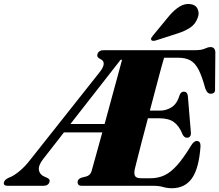

<svg xmlns="http://www.w3.org/2000/svg" viewBox="-84 -959 1132 991"><path d="M709 0H339.5Q325.5 0 320.8 -5.5Q316 -11 316.5 -19.5Q317 -35 336.5 -42L360.5 -48Q381.5 -53.5 388.5 -75Q393 -90.5 408.2 -146Q423.5 -201.5 444 -275.5H246L139.5 -139Q112.5 -105 117 -80.5Q121.5 -56 150.5 -45L161.5 -40Q175.5 -33 171.5 -20Q165.5 0 140 0H-44Q-69.5 0 -63 -20Q-59.5 -31 -41.5 -40.5L-29.5 -45.5Q-10.5 -53.5 17 -76Q44.5 -98.5 71.5 -133.5L430 -586Q471.5 -638.5 432.5 -655Q414 -663.5 419 -680Q426 -700 451 -700H924Q956 -700 973 -708Q990 -716 1002.5 -716Q1025 -716 1027.5 -691L1026 -504Q1029 -478 1008.5 -475.5Q997.5 -474 989.8 -479.8Q982 -485.5 975.5 -502.5Q958.5 -566.5 940.2 -600.8Q922 -635 897.2 -648Q872.5 -661 835.5 -661H763Q759.5 -651 748.5 -610.5Q737.5 -570 722 -511Q706.5 -452 689.5 -388H742Q774.5 -388 802.5 -406Q830.5 -424 844 -470.5Q851.5 -486 864.5 -486Q882.5 -486 885.5 -464.5L901 -278Q904 -249 881.5 -248Q867.5 -248 859 -264Q841.5 -308 814.5 -328.2Q787.5 -348.5 738 -348.5H679.5Q663 -286.5 648.2 -230Q633.5 -173.5 623.8 -134.5Q614 -95.5 611.5 -85.5Q606.5 -60 613.8 -49.5Q621 -39 644.5 -39H693Q732 -39 764.8 -54.2Q797.5 -69.5 830.2 -106.2Q863 -143 902.5 -208Q917 -231.5 931.5 -231.5Q951.5 -231.5 951 -204Q943 -90 906.8 -38.8Q870.5 12.5 803 12.5Q779.5 12.5 757.8 6.2Q736 0 709 0ZM538.5 -650.5 279.5 -319H456Q472 -379 489 -440.8Q506 -502.5 520.8 -557.2Q535.5 -612 546 -650.5ZM789.5 -877.5Q816 -908.5 843 -925Q870 -941.5 897.5 -938Q926.5 -934.5 936.2 -912.2Q946 -890 936.5 -867.5Q925 -834.5 897.8 -816.5Q870.5 -798.5 834.5 -787L719.5 -750Q712.5 -748 705.8 -748.2Q699 -748.5 696.5 -753.5Q694 -758 697 -763.5Q700 -769 705 -775Z"/></svg>

Font: Fraunces 72pt Black
Style: Italic
Weight: 900
Italic angle: -16°
Version: Version 1.000;[b76b70a41]